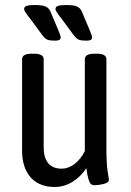

<svg xmlns="http://www.w3.org/2000/svg" viewBox="-20 -738 522 765"><path d="M68 -138V-502Q68 -524 106 -524H116Q154 -524 154 -502V-151Q154 -110 172 -88Q190 -66 225 -66Q253 -66 277.5 -85Q302 -104 318 -136V-502Q318 -524 356 -524H366Q404 -524 404 -502V-149Q404 -84 409 -54.5Q414 -25 414 -22Q414 -10 393 -5Q372 0 356 0Q342 0 336.5 -13Q331 -26 328 -43Q325 -60 324 -68Q301 -33 268 -13Q235 7 198 7Q136 7 102 -31.5Q68 -70 68 -138ZM147 -600 103 -660 89 -678Q87 -681 81.5 -689Q76 -697 76 -702Q76 -711 86 -714.5Q96 -718 119 -718Q149 -718 162 -712Q175 -706 181 -692L211 -621Q222 -595 222 -589Q222 -576 200 -576Q178 -576 168.5 -580Q159 -584 147 -600ZM272 -600 228 -660 214 -678Q212 -681 206.5 -689Q201 -697 201 -702Q201 -711 211 -714.5Q221 -718 244 -718Q274 -718 287 -712Q300 -706 306 -692L336 -621Q347 -595 347 -589Q347 -576 325 -576Q303 -576 293.5 -580Q284 -584 272 -600Z"/></svg>

Font: Asap Condensed
Style: Regular
Weight: 400
Designer: Pablo Cosgaya
Foundry: Omnibus-Type
Version: Version 1.010; ttfautohint (v1.8)